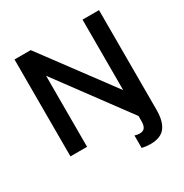

<svg xmlns="http://www.w3.org/2000/svg" viewBox="-198 -860 1153 1201"><g transform="rotate(-30 378.0 -259.5)"><path d="M72 0H192V-513L567 -6V33Q567 62 556 77.5Q545 93 519 93Q504 93 484 87V177Q514 184 544 184Q620 184 652 141.5Q684 99 684 17V-27V-703H565V-194L189 -700H72Z"/></g></svg>

Font: Geom Medium
Style: Bold
Weight: 500
Version: Version 1.102